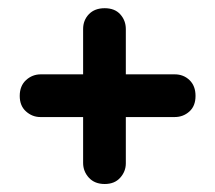

<svg xmlns="http://www.w3.org/2000/svg" viewBox="-20 -575 525 468"><path d="M28.1 -341.2Q28.1 -365.6 43.4 -379.7Q58.8 -393.8 79.5 -393.8H405.8Q427.3 -393.8 442 -379.7Q456.6 -365.6 456.6 -341.2Q456.6 -316.5 441.5 -303.1Q426.5 -289.7 405.8 -289.7H78.5Q58.7 -289.7 43.4 -303.4Q28.1 -317 28.1 -341.2ZM235.2 -126.5Q210.8 -126.5 196.7 -141.8Q182.6 -157.2 182.6 -177.9V-504.2Q182.6 -525.7 196.7 -540.4Q210.8 -555 235.2 -555Q259.9 -555 273.3 -539.9Q286.7 -524.9 286.7 -504.2V-176.9Q286.7 -157.1 273 -141.8Q259.4 -126.5 235.2 -126.5Z"/></svg>

Font: Fraunces 144pt S100 Black
Style: Regular
Weight: 900
Version: Version 1.000